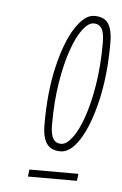

<svg xmlns="http://www.w3.org/2000/svg" viewBox="-38 -706 275 433"><g transform="rotate(5 100.0 -489.0)"><path d="M41 -302 43 -318H154L152 -302ZM159 -676Q173 -676 182 -670.5Q191 -665 195.5 -652Q200 -639 200 -618Q200 -545 186.5 -487.5Q173 -430 152.5 -397.5Q132 -365 109 -365Q95 -365 86 -371Q77 -377 72.5 -389.5Q68 -402 68 -423Q68 -497 81.5 -554Q95 -611 116 -643.5Q137 -676 159 -676ZM159 -659Q147 -659 134 -642Q121 -625 110 -593.5Q99 -562 92 -519Q85 -476 85 -424Q85 -401 91 -391.5Q97 -382 109 -382Q121 -382 134 -399Q147 -416 158 -447.5Q169 -479 176 -522Q183 -565 183 -617Q183 -640 177 -649.5Q171 -659 159 -659Z"/></g></svg>

Font: Georama
Style: Italic
Weight: 400
Width: 2
Italic angle: -9°
Designer: Jean-Baptiste Levee
Foundry: Production Type
Version: Version 1.000